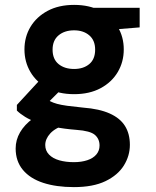

<svg xmlns="http://www.w3.org/2000/svg" viewBox="-20 -533 636 785"><path d="M282 232Q210 232 156.5 214.5Q103 197 73.5 161.5Q44 126 44 74Q44 39 62 8Q80 -23 114.5 -48.5Q149 -74 201 -92L252 -25Q206 -10 185.5 12.5Q165 35 165 60Q165 83 180.5 99Q196 115 222.5 122.5Q249 130 282 130Q313 130 337 122Q361 114 374 98.5Q387 83 387 62Q387 35 368 18.5Q349 2 293 -2Q242 -6 202.5 -14Q163 -22 133.5 -32Q104 -42 83 -55Q62 -68 49 -81V-104L156 -220L252 -189L127 -64L166 -131Q176 -124 186.5 -118.5Q197 -113 213 -108.5Q229 -104 254.5 -100.5Q280 -97 320 -93Q386 -88 428.5 -69Q471 -50 491 -18Q511 14 511 59Q511 104 486.5 143.5Q462 183 411.5 207.5Q361 232 282 232ZM283 -148Q220 -148 174.5 -172.5Q129 -197 104.5 -238.5Q80 -280 80 -331Q80 -382 104.5 -423Q129 -464 174.5 -488.5Q220 -513 283 -513Q346 -513 391.5 -488.5Q437 -464 461.5 -423Q486 -382 486 -331Q486 -280 461.5 -238.5Q437 -197 391.5 -172.5Q346 -148 283 -148ZM283 -251Q321 -251 345 -271Q369 -291 369 -330Q369 -368 345 -388.5Q321 -409 283 -409Q244 -409 219.5 -388.5Q195 -368 195 -330Q195 -291 219.5 -271Q244 -251 283 -251ZM366 -406 344 -501H551V-421Z"/></svg>

Font: DM Sans 17pt
Style: Bold
Weight: 700
Version: Version 4.004;gftools[0.9.30]